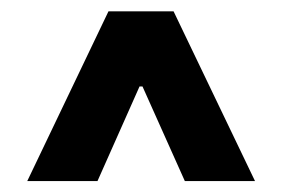

<svg xmlns="http://www.w3.org/2000/svg" viewBox="-20 -712 507 345"><path d="M246.1 -594.1V-556.6H221.1V-594.1ZM174.9 -691.6H291.9L438.2 -386.7H312.1L226.7 -577.5H240L155.2 -386.7H29Z"/></svg>

Font: Pretendard GOV Variable
Style: Regular
Weight: 400
Designer: Base glyphs from Inter by Rasmus Andersson; Hangul glyphs from Noto Sans CJK(Source Han Sans) by Jang Soo-young and Kang
Foundry: Kil Hyung-jin
Version: Version 1.307;Glyphs 3.2 (3192)